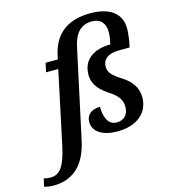

<svg xmlns="http://www.w3.org/2000/svg" viewBox="-283 -881 1094 1234"><g transform="rotate(-15 263.5 -264.5)"><path d="M-81 240C24 240 129 190 168 8L294 -576C311 -663 351 -716 429 -716C489 -716 517 -678 517 -622C517 -599 513 -573 506 -542C403 -542 320 -496 320 -390C320 -319 365 -279 421 -242C476 -207 496 -173 496 -130C496 -77 465 -47 417 -47C356 -47 338 -112 338 -172C284 -172 246 -145 246 -96C246 -30 308 10 407 10C536 10 617 -57 617 -162C617 -229 579 -276 520 -313C464 -348 440 -374 440 -410C440 -459 475 -491 553 -491H621C630 -530 637 -580 637 -614C637 -707 571 -769 434 -769C301 -769 196 -716 162 -567L155 -536H74L61 -476H142L39 9C11 136 -22 185 -86 185C-102 185 -119 182 -130 179L-142 231C-129 235 -104 240 -81 240Z"/></g></svg>

Font: Noto Serif SemiBold
Style: Italic
Weight: 600
Italic angle: -12°
Designer: Monotype Design Team
Foundry: Monotype Imaging Inc.
Version: Version 2.014